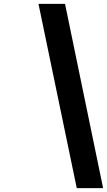

<svg xmlns="http://www.w3.org/2000/svg" viewBox="-20 -770 558 998"><path d="M180 -750H318L516 208H379Z"/></svg>

Font: Teachers[wght] Italic
Style: Regular
Weight: 400
Designer: Alfredo Marco Pradil & Chank Diesel
Version: Version 1.000;Glyphs 3.1.2 (3151)